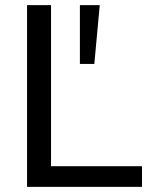

<svg xmlns="http://www.w3.org/2000/svg" viewBox="-20 -725 588 745"><path d="M85 0V-705H178V-80H531V0ZM290 -477V-705H367L346 -477Z"/></svg>

Font: Nunito Sans Medium
Style: Regular
Weight: 500
Designer: Vernon Adams
Foundry: Vernon Adams
Version: Version 3.101; ttfautohint (v1.8.4.7-5d5b);gftools[0.9.27]